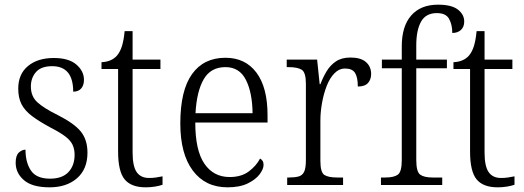

<svg xmlns="http://www.w3.org/2000/svg" viewBox="-20 -791 2242 821"><path d="M192 10Q118 10 82.5 -20.5Q47 -51 47 -95Q47 -126 60.5 -138.5Q74 -151 89 -151Q89 -96 112.5 -61.5Q136 -27 194 -27Q246 -27 272.5 -55Q299 -83 299 -129Q299 -153 290.5 -171.5Q282 -190 260 -207Q238 -224 197 -245Q147 -272 116.5 -295Q86 -318 72 -345.5Q58 -373 58 -412Q58 -474 99.5 -508.5Q141 -543 210 -543Q274 -543 306.5 -515Q339 -487 339 -450Q339 -426 327 -412.5Q315 -399 293 -399Q293 -508 203 -508Q156 -508 134 -483Q112 -458 112 -421Q112 -379 140 -353.5Q168 -328 227 -299Q298 -263 326 -228Q354 -193 354 -138Q354 -68 309.5 -29Q265 10 192 10Z M603 10Q541 10 513 -24Q485 -58 485 -143V-496H414V-525Q457 -527 480 -553Q493 -568 501 -592.5Q509 -617 513 -658H547V-536H666V-496H547V-139Q547 -80 564.5 -55Q582 -30 617 -30Q634 -30 647 -32Q660 -34 675 -37V-1Q661 4 642 7Q623 10 603 10Z M953 10Q858 10 804.5 -61.5Q751 -133 751 -263Q751 -404 801 -474Q851 -544 944 -544Q1029 -544 1076.5 -480.5Q1124 -417 1124 -299V-267H815Q815 -148 854 -91Q893 -34 962 -34Q1012 -34 1044 -58Q1076 -82 1092 -113Q1098 -110 1102.5 -103.5Q1107 -97 1107 -86Q1107 -68 1090 -45.5Q1073 -23 1039 -6.5Q1005 10 953 10ZM1060 -307Q1059 -395 1031.5 -449.5Q1004 -504 944 -504Q881 -504 851 -452Q821 -400 816 -307Z M1208 0V-32H1216Q1241 -32 1257 -36.5Q1273 -41 1280.5 -56.5Q1288 -72 1288 -106V-433Q1288 -481 1270.5 -492.5Q1253 -504 1213 -504H1206V-536H1336L1347 -431H1350Q1361 -460 1376.5 -486Q1392 -512 1416.5 -528.5Q1441 -545 1479 -545Q1523 -545 1545 -525.5Q1567 -506 1567 -475Q1567 -451 1553.5 -436Q1540 -421 1510 -421Q1510 -461 1498 -479.5Q1486 -498 1456 -498Q1430 -498 1410 -477.5Q1390 -457 1377 -423.5Q1364 -390 1357 -351Q1350 -312 1350 -275V-103Q1350 -54 1367 -43Q1384 -32 1422 -32H1447V0Z M1609 0V-32H1628Q1664 -32 1681 -44Q1698 -56 1698 -107V-499H1613V-536H1698V-593Q1698 -679 1738.5 -725Q1779 -771 1853 -771Q1911 -771 1938 -750Q1965 -729 1965 -699Q1965 -676 1951 -663Q1937 -650 1914 -650Q1914 -685 1900.5 -710Q1887 -735 1848 -735Q1801 -735 1780.5 -698.5Q1760 -662 1760 -597V-536H1891V-499H1760V-107Q1760 -56 1777 -44Q1794 -32 1830 -32H1871V0Z M2108 10Q2046 10 2018 -24Q1990 -58 1990 -143V-496H1919V-525Q1962 -527 1985 -553Q1998 -568 2006 -592.5Q2014 -617 2018 -658H2052V-536H2171V-496H2052V-139Q2052 -80 2069.5 -55Q2087 -30 2122 -30Q2139 -30 2152 -32Q2165 -34 2180 -37V-1Q2166 4 2147 7Q2128 10 2108 10Z"/></svg>

Font: Noto Serif Lao SemiCondensed Light
Style: Regular
Weight: 300
Width: 4
Designer: Monotype Design Team
Foundry: Monotype Imaging Inc.
Version: Version 2.003; ttfautohint (v1.8.4.7-5d5b)